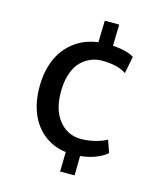

<svg xmlns="http://www.w3.org/2000/svg" viewBox="-115 -758 809 950"><g transform="rotate(15 289.0 -283.0)"><path d="M75.7 -272.5Q75.7 -348.6 100.1 -409.4Q124.5 -470.2 176 -511Q227.5 -551.8 300.3 -561.5L303.2 -672.4H377L374.5 -563.5Q448.2 -558.1 483.4 -535.6L466.3 -447.8Q422.9 -478 341.8 -478Q312.5 -478 285.9 -467.3Q259.3 -456.5 236.8 -435.1Q214.4 -413.6 200.4 -376.5Q186.5 -339.4 184.6 -291Q181.2 -189.9 225.3 -133.3Q269.5 -76.7 339.4 -76.7Q377.4 -76.7 413.6 -86.2Q449.7 -95.7 471.2 -108.4L493.2 -45.4Q472.2 -25.9 436.5 -12.2Q400.9 1.5 358.4 5.9L356.9 105.5H282.7L284.7 5.4Q218.8 -3.4 170.9 -41.7Q123 -80.1 99.4 -139.4Q75.7 -198.7 75.7 -272.5Z"/></g></svg>

Font: HaufeMerriweatherSans
Style: Regular
Weight: 400
Designer: Eben Sorkin ( eben@eyebytes.com )
Foundry: Eben Sorkin
Version: Version 1.56